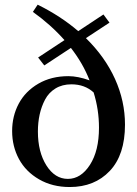

<svg xmlns="http://www.w3.org/2000/svg" viewBox="-20 -772 573 804"><path d="M272 11.2Q199.2 11.2 143.6 -21Q87.9 -53.2 59.3 -106.2Q30.8 -159.2 30.8 -223.1Q30.8 -286.1 58.6 -338.1Q86.4 -390.1 140.6 -421.6Q194.8 -453.1 266.1 -453.1Q306.2 -453.1 355 -435.5Q327.6 -506.3 276.9 -571.3L165.5 -498L139.6 -531.2L250 -604Q191.9 -669.4 117.7 -722.2L137.7 -752.4Q234.4 -704.6 307.6 -641.6L413.1 -711.4L438.5 -677.2L339.8 -612.3Q419.9 -533.7 461.7 -441.2Q503.4 -348.6 503.4 -250Q503.4 -123.5 439.7 -56.2Q376 11.2 272 11.2ZM264.2 -22.9Q318.8 -22.9 356.7 -81.8Q394.5 -140.6 394.5 -237.3Q394.5 -313 372.1 -384.8Q335 -418.9 278.8 -418.9Q240.7 -418.9 212.4 -401.6Q184.1 -384.3 168.7 -355Q153.3 -325.7 146 -292.2Q138.7 -258.8 138.7 -221.2Q138.7 -135.7 174.3 -79.3Q210 -22.9 264.2 -22.9Z"/></svg>

Font: Elstob 10pt Medium
Style: Regular
Weight: 500
Designer: Peter S. Baker
Version: Version 1.015